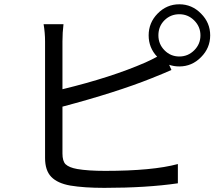

<svg xmlns="http://www.w3.org/2000/svg" viewBox="-20 -864 1040 905"><path d="M680.7 -697.3Q680.7 -756.8 722.7 -799.8Q765.6 -843.8 825.2 -843.8Q884.8 -843.8 927.7 -799.8Q970.7 -756.8 970.7 -697.3Q970.7 -637.7 927.7 -594.7Q884.8 -550.8 825.2 -550.8Q799.8 -550.8 777.3 -558.6L788.1 -534.2Q786.1 -533.2 749.5 -517.6Q712.9 -502 694.3 -495.1Q528.3 -428.7 274.4 -361.3V-140.6Q274.4 -104.5 289.1 -89.8Q305.7 -74.2 343.8 -67.4Q394.5 -58.6 475.6 -58.6Q699.2 -58.6 818.4 -90.8V0Q670.9 21.5 471.7 21.5Q376 21.5 311.5 10.7Q251 0 221.7 -30.3Q192.4 -60.5 192.4 -119.1V-668.9Q192.4 -709 185.5 -750H279.3Q274.4 -710.9 274.4 -668.9V-443.4Q503.9 -499 665 -569.3Q695.3 -583 720.7 -596.7Q680.7 -638.7 680.7 -697.3ZM726.6 -697.3Q726.6 -656.2 755.4 -627Q784.2 -597.7 825.2 -597.7Q866.2 -597.7 895.5 -627Q924.8 -656.2 924.8 -697.3Q924.8 -738.3 895.5 -767.6Q866.2 -796.9 825.2 -796.9Q784.2 -796.9 755.4 -768.6Q726.6 -740.2 726.6 -697.3Z"/></svg>

Font: Nasu
Style: Regular
Weight: 400
Designer: Ryoko NISHIZUKA (kana &amp; ideographs); Paul D. Hunt (Latin, Greek &amp; Cyrillic); Wenlong ZHANG (bopomofo); Sandoll C
Version: Version 2014.1215